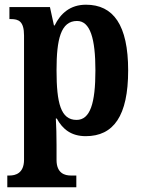

<svg xmlns="http://www.w3.org/2000/svg" viewBox="-20 -566 605 815"><path d="M11 229H304V179H280C257 179 220 171 220 113V49C220 8 219 -30 217 -63H221C246 -17 283 12 344 12C462 12 524 -74 524 -267C524 -460 461 -546 345 -546C278 -546 237 -509 212 -458H209L192 -536H20V-485H26C59 -485 82 -476 82 -415V112C82 170 45 179 21 179H11ZM305 -57C238 -57 220 -128 220 -268C220 -399 238 -477 307 -477C363 -477 385 -402 385 -267C385 -128 363 -57 305 -57Z"/></svg>

Font: Noto Serif Myanmar Condensed
Style: Bold
Weight: 700
Width: 3
Designer: Ben Mitchell and the Monotype Design Team
Foundry: Monotype Imaging Inc.
Version: Version 2.106